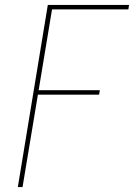

<svg xmlns="http://www.w3.org/2000/svg" viewBox="-20 -755 541 775"><path d="M52 0 173 -735H501L498 -717H190L136 -391H383L380 -373H133L71 0Z"/></svg>

Font: Iosevka SS04 Thin Oblique
Style: Regular
Weight: 100
Italic angle: -9°
Monospace: yes
Designer: Belleve Invis
Foundry: Belleve Invis
Version: Version 19.0.0; ttfautohint (v1.8.4)